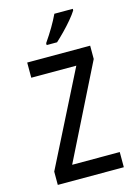

<svg xmlns="http://www.w3.org/2000/svg" viewBox="-138 -1014 776 1087"><g transform="rotate(-15 250.0 -470.5)"><path d="M61 0V-78L337 -625H73V-714H442V-636L169 -89H448V0ZM205 -792Q261 -873 293 -941H401V-932Q388 -911 364.5 -883Q341 -855 314 -827.5Q287 -800 266 -781H205Z"/></g></svg>

Font: Noto Sans Mono ExtraCondensed Medium
Style: Regular
Weight: 500
Width: 2
Designer: Monotype Design Team
Foundry: Monotype Imaging Inc.
Version: Version 2.014